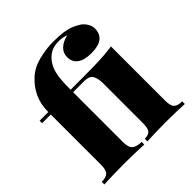

<svg xmlns="http://www.w3.org/2000/svg" viewBox="-204 -938 1095 1095"><g transform="rotate(-45 343.0 -391.0)"><path d="M389 -782Q440 -782 472 -777Q504 -772 525.5 -763Q547 -754 566 -742Q583 -732 597 -711Q611 -690 611 -666Q611 -625 583.5 -603Q556 -581 497 -581Q441 -581 412 -602.5Q383 -624 383 -664Q383 -696 406 -718.5Q429 -741 471 -751Q464 -755 447.5 -758.5Q431 -762 412 -762Q369 -762 340 -742.5Q311 -723 293 -690Q279 -665 272.5 -628Q266 -591 266 -518H357Q417 -518 459 -519Q501 -520 535 -522.5Q569 -525 603 -530V-93Q603 -51 618 -36Q633 -21 669 -21V0Q647 -1 604.5 -2.5Q562 -4 518 -4Q475 -4 432 -2.5Q389 -1 367 0V-21Q398 -21 410.5 -36Q423 -51 423 -93V-410Q423 -455 409 -476.5Q395 -498 357 -498H266V-93Q266 -50 286 -35.5Q306 -21 342 -21V0Q317 -1 272.5 -2.5Q228 -4 181 -4Q132 -4 87.5 -2.5Q43 -1 20 0V-21Q56 -21 71 -36Q86 -51 86 -93V-498H16V-518H86Q86 -580 108 -628Q130 -676 170 -713Q210 -751 270.5 -766.5Q331 -782 389 -782Z"/></g></svg>

Font: Playfair Display Black
Style: Regular
Weight: 900
Designer: Claus Eggers Sørensen
Foundry: Claus Eggers Sørensen
Version: Version 1.203